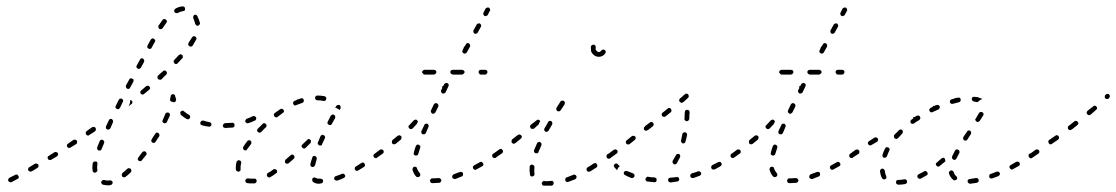

<svg xmlns="http://www.w3.org/2000/svg" viewBox="-20 -567 3517 605"><path d="M328 16Q330 16 331 15Q332 14 333 13Q334 12 335 10Q335 9 335 7Q334 4 332 3Q329 1 326 1Q324 2 322 2Q314 2 308 0Q305 0 303 1Q300 3 299 6Q299 7 299 9Q299 10 300 11Q301 13 302 14Q303 14 305 15Q313 17 322 17Q325 17 328 16ZM39 -7Q40 -10 38 -13Q37 -14 36 -15Q35 -16 34 -17Q32 -17 31 -17Q29 -17 28 -16L10 -7Q7 -5 6 -2Q5 1 6 3Q8 6 11 7Q14 8 16 7L35 -3Q38 -4 39 -7ZM394 -29Q394 -33 392 -35Q391 -36 390 -36Q388 -37 387 -37Q385 -37 384 -37Q382 -36 381 -35Q374 -28 366 -22Q365 -21 364 -19Q364 -18 364 -17Q363 -15 364 -14Q364 -12 365 -11Q367 -9 370 -8Q373 -8 376 -10Q384 -16 392 -24Q394 -26 394 -29ZM272 -30Q272 -28 272 -27Q273 -26 274 -25Q275 -24 277 -23Q278 -23 280 -23Q283 -23 285 -26Q287 -28 287 -31Q286 -35 286 -40Q286 -44 287 -50Q287 -51 287 -53Q287 -54 286 -56Q285 -57 284 -58Q282 -58 281 -58Q278 -59 275 -57Q273 -55 272 -52Q271 -45 271 -40Q271 -34 272 -30ZM101 -42Q102 -45 101 -48Q100 -49 99 -50Q97 -51 96 -51Q95 -52 93 -52Q92 -51 90 -51L72 -40Q70 -39 69 -36Q68 -33 69 -30Q70 -29 71 -28Q73 -27 74 -27Q75 -26 77 -26Q78 -27 80 -27L98 -38Q100 -39 101 -42ZM442 -81Q442 -82 442 -84Q442 -85 441 -86Q440 -88 439 -89Q437 -91 433 -90Q430 -90 428 -87Q422 -79 416 -71Q414 -69 414 -66Q414 -63 416 -61Q418 -60 419 -60Q420 -59 422 -59Q423 -59 425 -60Q426 -61 427 -62Q434 -70 440 -78Q441 -79 442 -81ZM161 -76Q162 -78 163 -79Q163 -81 163 -82Q162 -84 162 -85Q160 -87 157 -88Q154 -89 151 -87L134 -76Q131 -75 130 -72Q130 -69 131 -66Q133 -63 136 -63Q139 -62 142 -64L159 -74Q161 -75 161 -76ZM286 -100Q286 -98 287 -97Q287 -95 288 -94Q289 -93 291 -93Q294 -92 297 -93Q299 -94 300 -97Q304 -106 308 -116Q309 -119 308 -122Q306 -125 304 -126Q302 -127 301 -127Q299 -127 298 -126Q296 -126 295 -124Q294 -123 294 -122Q290 -112 286 -102Q286 -101 286 -100ZM222 -115Q223 -116 223 -118Q223 -119 223 -121Q223 -122 222 -124Q220 -126 217 -127Q214 -127 211 -126L194 -114Q193 -114 192 -112Q191 -111 191 -110Q191 -108 191 -107Q191 -105 192 -104Q194 -101 197 -101Q200 -100 202 -102L220 -113Q221 -114 222 -115ZM482 -143Q482 -146 479 -148Q478 -149 476 -149Q475 -149 473 -149Q472 -148 471 -148Q470 -147 469 -145Q463 -137 458 -128Q456 -125 457 -122Q457 -119 460 -118Q462 -116 466 -117Q469 -117 470 -120Q476 -129 482 -138Q483 -140 482 -143ZM282 -158Q283 -161 281 -164Q280 -165 279 -166Q278 -167 276 -167Q275 -167 273 -167Q272 -167 270 -166L253 -154Q251 -152 250 -149Q250 -146 251 -144Q252 -142 254 -141Q255 -141 256 -140Q258 -140 259 -140Q261 -141 262 -142L279 -153Q282 -155 282 -158ZM314 -163Q315 -160 318 -159Q320 -158 323 -159Q326 -160 328 -163L336 -182Q337 -184 336 -187Q335 -190 332 -192Q330 -193 327 -192Q324 -191 323 -188L314 -169Q313 -166 314 -163ZM694 -164Q695 -165 696 -166Q697 -167 698 -168Q698 -169 698 -171Q699 -174 696 -176Q694 -178 691 -178L690 -179Q688 -179 687 -178Q685 -177 684 -176Q683 -175 683 -174Q682 -173 682 -171Q682 -168 684 -166Q686 -164 690 -164L691 -163Q692 -163 694 -164ZM641 -168Q642 -168 643 -169Q645 -170 645 -171Q646 -172 646 -174Q647 -177 645 -179Q643 -182 640 -182Q630 -184 621 -187Q619 -187 618 -187Q616 -187 615 -186Q614 -185 613 -184Q612 -183 611 -181Q611 -178 612 -175Q614 -173 617 -172Q627 -169 638 -168Q639 -167 641 -168ZM515 -208Q514 -211 511 -212Q508 -213 505 -212Q502 -211 501 -208Q497 -199 493 -189Q491 -186 492 -183Q493 -181 496 -179Q499 -178 502 -179Q505 -180 506 -183Q511 -193 515 -202Q516 -205 515 -208ZM574 -191Q577 -192 578 -195Q579 -196 579 -197Q580 -199 579 -200Q579 -202 578 -203Q577 -204 576 -205Q567 -210 560 -216Q558 -219 555 -218Q552 -218 550 -216Q549 -215 548 -213Q548 -212 548 -210Q548 -209 549 -208Q549 -206 550 -205Q558 -198 568 -192Q571 -191 574 -191ZM344 -228Q345 -225 348 -224Q349 -223 351 -223Q352 -223 354 -223Q355 -224 356 -225Q357 -226 358 -227L367 -246Q369 -249 368 -251Q367 -254 364 -256Q361 -257 358 -256Q355 -255 354 -252L345 -234Q343 -231 344 -228ZM397 -244Q397 -240 394 -239L385 -232L387 -236Q390 -241 390 -247Q391 -249 390 -252Q392 -252 393 -251Q395 -250 396 -249Q398 -247 397 -244ZM523 -246Q522 -246 522 -246Q519 -247 517 -249Q515 -252 516 -255Q517 -260 518 -264Q518 -266 519 -267Q519 -268 521 -269Q522 -270 523 -270Q525 -271 526 -270Q529 -270 530 -268Q532 -267 532 -264Q533 -259 535 -255Q535 -252 534 -249Q533 -246 530 -245Q528 -245 527 -245Q525 -245 524 -246Q523 -246 523 -246ZM453 -289Q453 -292 451 -294Q449 -297 446 -297Q443 -297 440 -295L425 -282Q422 -280 422 -277Q422 -274 424 -271Q426 -269 429 -269Q432 -269 434 -271L450 -284Q452 -286 453 -289ZM377 -292Q378 -289 380 -288Q383 -286 386 -287Q389 -288 390 -291L400 -309Q401 -312 401 -315Q400 -318 397 -319Q394 -321 391 -320Q388 -319 387 -316L377 -298Q376 -295 377 -292ZM506 -337Q506 -340 504 -342Q502 -345 499 -345Q496 -345 494 -343Q486 -336 478 -329Q476 -326 476 -323Q476 -320 478 -318Q480 -316 483 -316Q486 -315 489 -317Q496 -325 504 -332Q506 -334 506 -337ZM410 -355Q411 -352 414 -351Q416 -349 419 -350Q422 -351 424 -354L434 -372Q435 -375 434 -378Q433 -381 431 -382Q428 -384 425 -383Q422 -382 421 -379L411 -361Q409 -358 410 -355ZM556 -388Q556 -392 554 -394Q553 -395 551 -395Q550 -396 548 -396Q547 -395 546 -395Q544 -394 543 -393Q537 -386 529 -378Q527 -376 527 -373Q527 -370 530 -367Q532 -365 535 -365Q538 -365 540 -368Q548 -376 554 -383Q557 -385 556 -388ZM444 -418Q445 -415 448 -414Q451 -412 454 -413Q457 -414 458 -417L468 -435Q470 -437 469 -440Q468 -443 465 -445Q463 -446 460 -446Q457 -445 455 -442L445 -424Q444 -421 444 -418ZM599 -447Q598 -450 595 -452Q594 -453 592 -453Q591 -453 589 -453Q588 -452 587 -451Q586 -450 585 -449Q580 -441 574 -432Q573 -429 573 -426Q574 -423 576 -422Q579 -420 582 -420Q585 -421 587 -423Q593 -433 598 -442Q600 -444 599 -447ZM479 -481Q480 -478 482 -476Q485 -475 488 -475Q491 -476 493 -479Q498 -487 504 -495Q506 -497 506 -500Q505 -504 503 -505Q501 -507 497 -507Q494 -507 492 -504Q486 -496 480 -487Q478 -484 479 -481ZM598 -520Q595 -521 592 -520Q590 -518 589 -515Q588 -512 589 -510Q593 -501 595 -492Q596 -490 597 -489Q597 -488 599 -487Q600 -486 601 -486Q603 -486 604 -486Q607 -487 609 -490Q611 -492 610 -495Q607 -506 602 -516Q601 -519 598 -520ZM529 -535Q528 -532 530 -529Q531 -527 534 -526Q537 -525 540 -526Q549 -531 557 -532Q560 -532 562 -534Q564 -537 563 -540Q563 -543 561 -545Q558 -547 555 -547Q544 -546 533 -540Q530 -538 529 -535Z M991 11Q994 11 996 9Q998 7 998 4Q998 2 998 1Q997 -1 996 -2Q995 -3 993 -3Q992 -4 991 -4Q988 -4 985 -4Q979 -4 976 -6Q974 -7 973 -7Q971 -8 970 -8Q968 -7 967 -7Q966 -6 965 -5Q963 -2 964 1Q964 4 966 6Q974 12 985 12Q988 12 991 11ZM782 11Q786 10 787 8Q789 5 789 2Q789 1 788 0Q787 -2 786 -3Q785 -4 783 -4Q782 -4 780 -4Q776 -4 772 -4Q767 -4 762 -5Q759 -5 757 -4Q754 -2 753 1Q753 4 754 7Q756 9 759 10Q765 11 772 11Q777 11 782 11ZM1065 -7Q1066 -8 1067 -10Q1068 -11 1068 -13Q1068 -14 1067 -15Q1066 -18 1063 -19Q1060 -21 1057 -19Q1048 -15 1038 -12Q1035 -11 1034 -9Q1033 -6 1033 -3Q1034 -2 1035 0Q1036 1 1037 1Q1039 2 1040 2Q1041 2 1043 2Q1053 -1 1063 -6Q1064 -6 1065 -7ZM853 -25Q854 -29 852 -31Q851 -32 850 -33Q848 -34 847 -34Q845 -34 844 -34Q842 -34 841 -33Q833 -26 824 -22Q823 -21 822 -20Q821 -18 821 -17Q821 -15 821 -14Q821 -13 822 -11Q824 -9 827 -8Q830 -7 832 -9Q841 -14 850 -21Q853 -22 853 -25ZM723 -33Q724 -32 724 -30Q725 -29 726 -28Q727 -27 729 -27Q730 -26 732 -26Q735 -27 737 -29Q739 -32 738 -35Q738 -37 738 -39Q738 -45 740 -53Q741 -56 739 -59Q737 -61 734 -62Q731 -63 729 -61Q726 -59 725 -56Q723 -47 723 -39Q723 -36 723 -33ZM1129 -43Q1130 -44 1130 -46Q1130 -47 1130 -49Q1130 -50 1129 -51Q1127 -54 1124 -55Q1121 -55 1118 -53Q1109 -47 1101 -42Q1098 -41 1098 -38Q1097 -35 1099 -32Q1099 -31 1101 -30Q1102 -29 1103 -29Q1105 -28 1106 -29Q1108 -29 1109 -30Q1117 -35 1127 -41Q1128 -42 1129 -43ZM958 -47Q958 -45 959 -44Q960 -43 961 -42Q962 -41 964 -41Q967 -40 969 -42Q972 -44 973 -47Q975 -55 978 -66Q979 -69 977 -72Q976 -74 973 -75Q971 -76 970 -76Q969 -76 967 -75Q966 -74 965 -73Q964 -72 964 -70Q960 -59 958 -50Q958 -48 958 -47ZM908 -72Q908 -75 906 -77Q904 -80 901 -80Q898 -80 896 -78Q888 -71 880 -64Q878 -62 878 -59Q877 -56 879 -54Q881 -51 884 -51Q888 -51 890 -53Q898 -60 906 -67Q908 -69 908 -72ZM1171 -73Q1172 -74 1172 -76Q1173 -77 1172 -79Q1172 -80 1171 -81Q1169 -84 1166 -84Q1163 -85 1161 -83L1160 -82Q1159 -82 1158 -80Q1157 -79 1157 -78Q1156 -76 1157 -75Q1157 -73 1158 -72Q1160 -69 1163 -69Q1166 -68 1168 -70L1169 -71Q1171 -72 1171 -73ZM746 -99Q747 -96 749 -94Q752 -93 755 -93Q758 -94 759 -97Q765 -105 771 -113Q773 -116 772 -119Q772 -122 769 -124Q767 -126 764 -125Q761 -125 759 -122Q752 -113 747 -105Q745 -102 746 -99ZM943 -101Q941 -99 938 -99Q935 -99 933 -101Q932 -103 931 -104Q930 -105 930 -107Q931 -108 931 -110Q932 -111 933 -112Q940 -119 948 -126Q949 -128 950 -128Q951 -129 953 -129Q954 -129 956 -128Q957 -127 958 -126Q959 -126 959 -125Q960 -125 960 -124Q959 -120 959 -117Q959 -116 959 -116Q958 -116 958 -116Q958 -116 958 -116Q951 -109 943 -101ZM982 -113Q983 -110 986 -109Q987 -108 988 -108Q990 -108 991 -109Q993 -109 994 -110Q995 -111 995 -113Q999 -122 1004 -132Q1005 -134 1004 -137Q1003 -140 1000 -141Q997 -143 994 -142Q992 -141 990 -138Q986 -128 982 -119Q980 -116 982 -113ZM791 -159Q790 -158 790 -156Q790 -155 791 -153Q792 -152 793 -151Q795 -149 798 -149Q801 -149 803 -151Q810 -159 818 -166Q820 -168 820 -171Q820 -174 818 -176Q816 -179 812 -179Q809 -179 807 -176Q800 -169 792 -161Q791 -160 791 -159ZM716 -166Q717 -167 718 -168Q719 -169 719 -171Q719 -172 719 -174Q719 -177 716 -179Q714 -181 711 -180Q700 -179 691 -179Q688 -179 686 -176Q684 -174 684 -171Q684 -168 686 -166Q688 -164 691 -164Q701 -164 713 -165Q714 -165 716 -166ZM1012 -178Q1013 -175 1016 -174Q1017 -173 1019 -173Q1020 -173 1022 -173Q1023 -174 1024 -174Q1025 -175 1026 -177L1036 -195Q1037 -198 1036 -201Q1035 -204 1033 -205Q1031 -206 1030 -206Q1028 -206 1027 -206Q1025 -205 1024 -204Q1023 -203 1022 -202L1013 -184Q1011 -181 1012 -178ZM787 -191Q788 -194 787 -197Q786 -198 785 -199Q784 -200 783 -201Q781 -201 780 -201Q778 -201 777 -201Q767 -196 758 -193Q755 -192 754 -189Q752 -186 753 -183Q755 -181 757 -179Q760 -178 763 -179Q772 -182 783 -187Q786 -188 787 -191ZM843 -206Q843 -202 845 -200Q846 -198 850 -197Q853 -197 855 -199Q863 -205 871 -211Q874 -213 875 -216Q875 -219 873 -221Q872 -224 868 -224Q865 -225 863 -223Q854 -217 846 -211Q843 -209 843 -206ZM1044 -236Q1047 -237 1050 -236Q1053 -234 1053 -231Q1054 -228 1053 -225Q1051 -223 1050 -220Q1047 -223 1043 -225Q1040 -227 1036 -228Q1038 -230 1040 -233Q1041 -236 1044 -236ZM917 -254Q916 -254 916 -254Q916 -253 915 -252Q912 -251 908 -249Q905 -248 904 -245Q903 -242 904 -239Q906 -236 908 -235Q911 -234 914 -236Q924 -240 933 -243Q936 -244 937 -247Q938 -250 937 -253Q936 -255 934 -257Q931 -258 928 -257Q923 -255 917 -253Q917 -254 917 -254ZM975 -264Q973 -262 973 -259Q973 -257 973 -256Q974 -254 975 -253Q976 -252 977 -252Q978 -251 980 -251Q990 -251 999 -249Q1001 -249 1002 -249Q1004 -249 1005 -250Q1006 -251 1007 -252Q1008 -254 1008 -255Q1009 -258 1007 -261Q1005 -263 1002 -264Q991 -266 980 -266Q977 -266 975 -264Z M1364 9Q1366 9 1367 8Q1368 7 1369 6Q1370 5 1370 4Q1371 2 1371 1Q1370 -2 1368 -4Q1365 -6 1362 -6Q1354 -5 1347 -5Q1345 -5 1343 -5Q1341 -5 1340 -5Q1339 -4 1338 -3Q1336 -2 1336 -1Q1335 1 1335 2Q1335 5 1337 8Q1339 10 1342 10Q1345 10 1347 10Q1355 10 1364 9ZM1437 -12Q1438 -14 1439 -15Q1439 -16 1439 -18Q1439 -19 1439 -21Q1438 -24 1435 -25Q1432 -26 1429 -25Q1419 -21 1410 -18Q1409 -17 1407 -16Q1406 -15 1406 -14Q1405 -13 1405 -11Q1405 -10 1405 -8Q1406 -5 1409 -4Q1412 -2 1415 -3Q1424 -7 1435 -11Q1436 -11 1437 -12ZM1294 -9Q1295 -9 1297 -9Q1298 -9 1299 -9Q1301 -10 1302 -11Q1303 -12 1304 -13Q1304 -14 1304 -16Q1305 -17 1304 -19Q1304 -20 1303 -21Q1297 -28 1294 -36Q1294 -38 1293 -39Q1292 -40 1291 -41Q1289 -41 1288 -42Q1286 -42 1285 -41Q1284 -41 1282 -40Q1281 -39 1281 -38Q1280 -36 1280 -35Q1279 -34 1280 -32Q1283 -20 1291 -11Q1292 -10 1294 -9ZM1503 -47Q1504 -50 1502 -53Q1501 -54 1500 -55Q1499 -56 1498 -57Q1496 -57 1495 -57Q1493 -57 1492 -56Q1483 -51 1474 -46Q1471 -44 1470 -42Q1470 -39 1471 -36Q1472 -34 1473 -34Q1474 -33 1475 -32Q1477 -32 1478 -32Q1480 -32 1481 -33Q1490 -38 1499 -43Q1502 -44 1503 -47ZM1545 -73Q1546 -74 1546 -76Q1547 -77 1546 -79Q1546 -80 1545 -81Q1543 -84 1540 -84Q1537 -85 1535 -83H1534Q1533 -82 1532 -81Q1531 -79 1531 -78Q1531 -76 1531 -75Q1531 -73 1532 -72Q1534 -70 1537 -69Q1540 -69 1543 -70V-71Q1545 -72 1545 -73ZM1188 -85Q1189 -86 1189 -88Q1189 -89 1189 -91Q1189 -92 1188 -93Q1186 -96 1183 -96Q1180 -97 1177 -95Q1169 -89 1161 -83Q1158 -81 1158 -78Q1157 -75 1159 -73Q1160 -71 1161 -71Q1162 -70 1164 -70Q1165 -69 1167 -70Q1168 -70 1169 -71Q1178 -77 1186 -83Q1187 -84 1188 -85ZM1284 -80Q1286 -78 1289 -77Q1290 -76 1292 -77Q1293 -77 1295 -78Q1296 -78 1297 -80Q1298 -81 1298 -82Q1301 -91 1304 -101Q1305 -104 1304 -107Q1302 -110 1299 -111Q1296 -112 1294 -111Q1291 -109 1290 -106Q1286 -95 1284 -86Q1283 -83 1284 -80ZM1245 -133Q1246 -136 1244 -138Q1243 -139 1241 -140Q1240 -140 1238 -141Q1237 -141 1236 -140Q1234 -140 1233 -139Q1225 -132 1217 -126Q1215 -124 1215 -121Q1214 -117 1216 -115Q1217 -114 1218 -113Q1220 -113 1221 -112Q1223 -112 1224 -113Q1226 -113 1227 -114Q1235 -121 1243 -127Q1245 -129 1245 -133ZM1308 -148Q1309 -145 1312 -144Q1314 -144 1315 -144Q1317 -144 1318 -144Q1319 -145 1320 -146Q1322 -147 1322 -148Q1326 -157 1330 -167Q1332 -170 1330 -173Q1329 -176 1327 -177Q1324 -178 1321 -177Q1318 -176 1317 -173Q1312 -163 1308 -154Q1307 -151 1308 -148ZM1297 -184Q1296 -185 1296 -186Q1295 -187 1294 -188Q1293 -189 1292 -190Q1290 -190 1289 -190Q1287 -190 1286 -189Q1285 -189 1284 -188Q1277 -180 1270 -173Q1267 -171 1267 -168Q1267 -165 1270 -162Q1271 -161 1272 -161Q1273 -160 1275 -160Q1276 -160 1278 -161Q1279 -161 1280 -162Q1287 -169 1293 -176Q1295 -179 1296 -182Q1296 -183 1297 -184ZM1338 -214Q1339 -211 1342 -209Q1344 -208 1347 -209Q1350 -210 1352 -213L1361 -231Q1362 -234 1361 -237Q1360 -240 1357 -241Q1354 -243 1352 -242Q1349 -241 1347 -238L1338 -219Q1337 -216 1338 -214ZM1372 -294Q1372 -294 1372 -294Q1372 -294 1372 -294Q1373 -292 1374 -290L1370 -283Q1369 -280 1370 -278Q1371 -275 1373 -273Q1375 -272 1376 -272Q1378 -272 1379 -273Q1381 -273 1382 -274Q1383 -275 1384 -276L1393 -295Q1394 -297 1394 -300Q1393 -303 1390 -305Q1389 -305 1387 -306Q1386 -306 1384 -305Q1383 -305 1382 -304Q1380 -303 1380 -302L1376 -295Q1374 -295 1372 -294ZM1353 -335Q1355 -337 1355 -340Q1355 -343 1353 -345Q1350 -347 1347 -347H1318Q1315 -347 1313 -345Q1310 -343 1310 -340Q1310 -337 1313 -335Q1315 -332 1318 -332H1347Q1350 -332 1353 -335ZM1441 -335Q1444 -337 1444 -340Q1444 -343 1441 -345Q1439 -347 1436 -347H1407Q1404 -347 1401 -345Q1399 -343 1399 -340Q1399 -337 1401 -335Q1404 -332 1407 -332H1436Q1439 -332 1441 -335ZM1514 -335Q1516 -337 1516 -340Q1516 -343 1514 -345Q1512 -347 1509 -347H1495Q1492 -347 1490 -345Q1488 -343 1488 -340Q1488 -337 1490 -335Q1492 -332 1495 -332H1509Q1512 -332 1514 -335ZM1443 -420 1441 -417Q1441 -417 1441 -416L1438 -409Q1436 -406 1437 -403Q1438 -401 1441 -399Q1443 -398 1446 -398Q1449 -399 1451 -402L1461 -420Q1462 -423 1461 -426Q1460 -429 1458 -430Q1455 -432 1452 -431Q1449 -430 1448 -427L1444 -421Q1443 -421 1443 -420ZM1478 -483 1476 -479Q1476 -478 1476 -478L1472 -472Q1471 -469 1472 -466Q1472 -463 1475 -461Q1478 -460 1481 -461Q1484 -462 1485 -464L1495 -482Q1497 -485 1496 -488Q1495 -491 1492 -493Q1490 -494 1487 -493Q1484 -492 1482 -490L1479 -483Q1478 -483 1478 -483ZM1520 -526Q1520 -526 1520 -526L1523 -532H1524Q1525 -535 1524 -538Q1523 -541 1521 -543Q1519 -543 1518 -543Q1516 -544 1515 -543Q1514 -543 1512 -542Q1511 -541 1510 -540L1504 -528Q1502 -525 1503 -522Q1504 -519 1506 -517Q1508 -517 1509 -516Q1511 -516 1512 -517Q1514 -517 1515 -518Q1516 -519 1517 -520L1520 -526Q1520 -526 1520 -526Z M1718 18Q1719 18 1721 17Q1722 16 1723 15Q1724 14 1724 12Q1725 11 1725 9Q1724 6 1722 4Q1720 2 1717 3Q1707 4 1698 4Q1697 4 1695 3Q1692 3 1690 5Q1687 8 1687 11Q1687 12 1688 14Q1688 15 1689 16Q1690 17 1692 18Q1693 18 1694 18Q1696 18 1698 18Q1708 18 1718 18ZM1795 -4Q1796 -5 1796 -7Q1797 -8 1797 -9Q1797 -11 1796 -12Q1796 -14 1794 -15Q1793 -16 1792 -16Q1791 -17 1789 -17Q1788 -17 1786 -16Q1776 -12 1766 -8Q1764 -8 1763 -7Q1762 -6 1762 -4Q1761 -3 1761 -1Q1761 0 1761 1Q1762 4 1765 6Q1768 7 1771 6Q1781 2 1792 -2Q1794 -3 1795 -4ZM1651 -14Q1651 -13 1653 -12Q1654 -11 1655 -11Q1657 -11 1658 -11Q1661 -12 1663 -14Q1665 -17 1664 -20Q1663 -28 1664 -40Q1664 -41 1664 -43Q1663 -44 1662 -45Q1662 -47 1660 -47Q1659 -48 1657 -48Q1654 -49 1652 -47Q1649 -45 1649 -42Q1648 -28 1650 -17Q1650 -16 1651 -14ZM1861 -41Q1862 -42 1862 -44Q1863 -45 1862 -47Q1862 -48 1861 -49Q1860 -52 1857 -53Q1853 -53 1851 -52Q1841 -45 1832 -40Q1829 -38 1828 -35Q1828 -32 1829 -30Q1830 -28 1831 -27Q1832 -27 1834 -26Q1835 -26 1837 -26Q1838 -26 1840 -27Q1849 -33 1859 -39Q1860 -40 1861 -41ZM1909 -76Q1910 -79 1908 -81Q1907 -83 1906 -83Q1905 -84 1903 -84Q1902 -85 1900 -84Q1899 -84 1898 -83L1894 -81Q1892 -79 1891 -76Q1891 -73 1892 -70Q1893 -69 1894 -68Q1896 -67 1897 -67Q1899 -67 1900 -67Q1902 -68 1903 -68L1906 -71Q1909 -73 1909 -76ZM1564 -86Q1564 -88 1565 -89Q1565 -90 1565 -92Q1564 -93 1563 -95Q1562 -96 1561 -97Q1560 -97 1558 -98Q1557 -98 1555 -97Q1554 -97 1553 -96Q1542 -88 1535 -83Q1532 -81 1532 -78Q1531 -75 1533 -73Q1535 -70 1538 -70Q1541 -69 1543 -71Q1550 -76 1562 -84Q1563 -85 1564 -86ZM1663 -88Q1665 -85 1668 -84Q1669 -84 1670 -84Q1672 -84 1673 -84Q1675 -85 1676 -86Q1677 -87 1677 -89Q1681 -98 1686 -109Q1687 -112 1686 -115Q1685 -118 1682 -119Q1681 -120 1679 -120Q1678 -120 1676 -119Q1675 -119 1674 -118Q1673 -116 1672 -115Q1667 -104 1663 -94Q1662 -91 1663 -88ZM1624 -135Q1625 -138 1623 -140Q1622 -141 1620 -142Q1619 -143 1618 -143Q1616 -143 1615 -143Q1613 -142 1612 -142L1594 -128Q1592 -126 1592 -123Q1591 -120 1593 -117Q1595 -115 1598 -114Q1601 -114 1604 -116L1621 -130Q1624 -132 1624 -135ZM1695 -157Q1696 -154 1699 -152Q1701 -151 1704 -152Q1707 -153 1709 -156Q1714 -165 1720 -175Q1721 -178 1720 -181Q1720 -184 1717 -185Q1714 -187 1711 -186Q1708 -185 1707 -182Q1701 -172 1696 -163Q1694 -160 1695 -157ZM1657 -161Q1654 -161 1652 -163Q1651 -165 1651 -166Q1650 -168 1650 -169Q1651 -170 1651 -172Q1652 -173 1653 -174L1671 -188Q1673 -190 1676 -190Q1679 -189 1681 -187Q1682 -187 1682 -186Q1682 -186 1682 -185Q1679 -179 1676 -173Q1676 -173 1675 -173L1663 -162Q1660 -160 1657 -161ZM1733 -222Q1734 -219 1736 -217Q1739 -216 1742 -216Q1745 -217 1747 -220Q1753 -229 1759 -238Q1760 -241 1760 -244Q1759 -247 1757 -249Q1754 -250 1751 -250Q1748 -249 1746 -247Q1740 -237 1734 -228Q1732 -225 1733 -222ZM1867 -403Q1865 -403 1863 -404Q1861 -405 1860 -407Q1858 -408 1857 -410Q1857 -412 1857 -414Q1857 -415 1857 -417Q1858 -420 1856 -423Q1855 -425 1852 -426Q1849 -427 1846 -425Q1843 -424 1842 -421Q1842 -418 1842 -414Q1842 -409 1843 -404Q1845 -399 1849 -396Q1852 -392 1857 -390Q1862 -388 1867 -388Q1873 -388 1879 -391Q1884 -394 1887 -399Q1889 -401 1889 -404Q1888 -407 1886 -409Q1883 -411 1880 -411Q1877 -410 1875 -408Q1874 -406 1872 -405Q1870 -403 1867 -403Z M2119 2Q2121 0 2120 -3Q2120 -5 2119 -6Q2119 -7 2117 -8Q2116 -9 2115 -9Q2113 -10 2112 -9Q2102 -8 2092 -7Q2089 -7 2087 -5Q2085 -2 2085 1Q2085 4 2088 6Q2090 8 2093 8Q2103 7 2114 5Q2117 5 2119 2ZM2047 6Q2049 4 2049 0Q2049 -1 2049 -2Q2049 -4 2048 -5Q2047 -6 2045 -7Q2044 -8 2042 -8Q2032 -8 2022 -10Q2021 -10 2019 -10Q2018 -9 2017 -8Q2016 -7 2015 -6Q2014 -5 2014 -3Q2014 0 2015 2Q2017 5 2020 5Q2031 6 2041 7Q2044 8 2047 6ZM2189 -17Q2190 -20 2189 -23Q2188 -24 2187 -25Q2186 -26 2185 -27Q2184 -27 2182 -27Q2181 -28 2179 -27Q2170 -23 2160 -21Q2159 -20 2158 -19Q2156 -18 2156 -17Q2155 -16 2155 -14Q2155 -13 2155 -11Q2156 -10 2157 -9Q2157 -7 2159 -7Q2160 -6 2162 -6Q2163 -6 2165 -6Q2174 -9 2184 -13Q2187 -14 2189 -17ZM1973 -6Q1974 -6 1975 -7Q1977 -8 1978 -9Q1979 -10 1979 -11Q1980 -14 1979 -17Q1977 -20 1974 -21Q1965 -24 1956 -28Q1953 -29 1950 -28Q1948 -27 1946 -25Q1945 -22 1946 -19Q1947 -16 1950 -15Q1959 -10 1970 -6Q1971 -6 1973 -6ZM1914 -45Q1914 -48 1917 -50Q1919 -52 1922 -52Q1925 -52 1927 -49Q1930 -46 1933 -43Q1928 -40 1926 -34Q1925 -33 1924 -31Q1920 -35 1916 -40Q1914 -42 1914 -45ZM2254 -48Q2255 -51 2253 -53Q2252 -55 2251 -56Q2250 -57 2249 -57Q2247 -57 2246 -57Q2244 -57 2243 -56Q2234 -51 2225 -47Q2222 -45 2221 -42Q2220 -40 2222 -37Q2222 -35 2223 -34Q2225 -33 2226 -33Q2227 -33 2229 -33Q2230 -33 2232 -33Q2241 -38 2250 -43Q2253 -45 2254 -48ZM2099 -55Q2100 -52 2103 -50Q2104 -50 2105 -49Q2107 -49 2108 -49Q2110 -50 2111 -51Q2112 -51 2113 -53Q2118 -62 2123 -72Q2124 -75 2123 -77Q2122 -80 2120 -82Q2118 -82 2117 -82Q2115 -82 2114 -82Q2112 -81 2111 -80Q2110 -79 2110 -78Q2105 -69 2100 -61Q2099 -58 2099 -55ZM2296 -73Q2297 -74 2297 -76Q2298 -77 2297 -79Q2297 -80 2296 -81Q2294 -84 2291 -84Q2288 -85 2286 -83H2285Q2284 -82 2283 -81Q2282 -79 2282 -78Q2282 -76 2282 -75Q2282 -73 2283 -72Q2285 -70 2288 -69Q2291 -69 2294 -71Q2296 -72 2296 -73ZM1926 -88Q1927 -91 1925 -93Q1924 -95 1923 -95Q1921 -96 1920 -96Q1918 -97 1917 -96Q1916 -96 1914 -95Q1904 -88 1898 -83Q1896 -82 1896 -81Q1895 -80 1895 -78Q1894 -77 1895 -75Q1895 -74 1896 -73Q1898 -70 1901 -70Q1904 -69 1906 -71Q1913 -76 1923 -83Q1926 -85 1926 -88ZM1983 -131Q1984 -134 1982 -136Q1981 -137 1980 -138Q1978 -139 1977 -139Q1975 -139 1974 -139Q1973 -139 1971 -138L1955 -125Q1952 -123 1952 -120Q1952 -117 1953 -115Q1955 -112 1958 -112Q1961 -111 1964 -113L1980 -126Q1983 -128 1983 -131ZM2126 -122Q2126 -120 2127 -119Q2127 -118 2129 -117Q2130 -116 2131 -115Q2134 -115 2137 -116Q2139 -118 2140 -121Q2143 -131 2145 -141Q2145 -144 2144 -147Q2142 -150 2139 -150Q2136 -151 2133 -149Q2131 -147 2130 -144Q2128 -134 2126 -124Q2125 -123 2126 -122ZM2023 -158 2037 -169Q2039 -171 2040 -174Q2040 -177 2038 -180Q2036 -182 2033 -183Q2030 -183 2028 -181L2013 -170L2012 -168Q2010 -167 2010 -166Q2009 -165 2009 -163Q2008 -162 2009 -161Q2009 -159 2010 -158Q2012 -155 2015 -155Q2018 -155 2021 -157ZM2138 -188Q2140 -186 2144 -185Q2147 -185 2149 -187Q2151 -189 2152 -192Q2152 -203 2153 -213Q2153 -217 2151 -219Q2148 -221 2145 -221Q2142 -221 2140 -219Q2138 -217 2138 -214Q2137 -204 2137 -194Q2136 -190 2138 -188ZM2096 -218Q2096 -221 2094 -224Q2093 -226 2089 -227Q2086 -227 2084 -225L2068 -212Q2065 -210 2065 -207Q2065 -204 2066 -202Q2068 -199 2071 -199Q2075 -198 2077 -200L2093 -213Q2096 -215 2096 -218ZM2147 -258Q2147 -258 2147 -258Q2148 -258 2148 -259Q2149 -259 2149 -260Q2150 -261 2150 -262Q2151 -264 2150 -265Q2150 -267 2149 -269Q2148 -270 2147 -271Q2144 -272 2141 -272Q2138 -271 2137 -269Q2137 -268 2136 -268Q2135 -267 2133 -266Q2130 -262 2123 -257Q2121 -255 2120 -252Q2120 -248 2122 -246Q2124 -244 2127 -243Q2130 -243 2133 -245Q2140 -251 2143 -254Q2146 -256 2147 -258Z M2489 9Q2491 9 2492 8Q2493 7 2494 6Q2495 5 2495 4Q2496 2 2496 1Q2495 -2 2493 -4Q2490 -6 2487 -6Q2479 -5 2472 -5Q2470 -5 2468 -5Q2466 -5 2465 -5Q2464 -4 2463 -3Q2461 -2 2461 -1Q2460 1 2460 2Q2460 5 2462 8Q2464 10 2467 10Q2470 10 2472 10Q2480 10 2489 9ZM2562 -12Q2563 -14 2564 -15Q2564 -16 2564 -18Q2564 -19 2564 -21Q2563 -24 2560 -25Q2557 -26 2554 -25Q2544 -21 2535 -18Q2534 -17 2532 -16Q2531 -15 2531 -14Q2530 -13 2530 -11Q2530 -10 2530 -8Q2531 -5 2534 -4Q2537 -2 2540 -3Q2549 -7 2560 -11Q2561 -11 2562 -12ZM2419 -9Q2420 -9 2422 -9Q2423 -9 2424 -9Q2426 -10 2427 -11Q2428 -12 2429 -13Q2429 -14 2429 -16Q2430 -17 2429 -19Q2429 -20 2428 -21Q2422 -28 2419 -36Q2419 -38 2418 -39Q2417 -40 2416 -41Q2414 -41 2413 -42Q2411 -42 2410 -41Q2409 -41 2407 -40Q2406 -39 2406 -38Q2405 -36 2405 -35Q2404 -34 2405 -32Q2408 -20 2416 -11Q2417 -10 2419 -9ZM2628 -47Q2629 -50 2627 -53Q2626 -54 2625 -55Q2624 -56 2623 -57Q2621 -57 2620 -57Q2618 -57 2617 -56Q2608 -51 2599 -46Q2596 -44 2595 -42Q2595 -39 2596 -36Q2597 -34 2598 -34Q2599 -33 2600 -32Q2602 -32 2603 -32Q2605 -32 2606 -33Q2615 -38 2624 -43Q2627 -44 2628 -47ZM2670 -73Q2671 -74 2671 -76Q2672 -77 2671 -79Q2671 -80 2670 -81Q2668 -84 2665 -84Q2662 -85 2660 -83H2659Q2658 -82 2657 -81Q2656 -79 2656 -78Q2656 -76 2656 -75Q2656 -73 2657 -72Q2659 -70 2662 -69Q2665 -69 2668 -70V-71Q2670 -72 2670 -73ZM2313 -85Q2314 -86 2314 -88Q2314 -89 2314 -91Q2314 -92 2313 -93Q2311 -96 2308 -96Q2305 -97 2302 -95Q2294 -89 2286 -83Q2283 -81 2283 -78Q2282 -75 2284 -73Q2285 -71 2286 -71Q2287 -70 2289 -70Q2290 -69 2292 -70Q2293 -70 2294 -71Q2303 -77 2311 -83Q2312 -84 2313 -85ZM2409 -80Q2411 -78 2414 -77Q2415 -76 2417 -77Q2418 -77 2420 -78Q2421 -78 2422 -80Q2423 -81 2423 -82Q2426 -91 2429 -101Q2430 -104 2429 -107Q2427 -110 2424 -111Q2421 -112 2419 -111Q2416 -109 2415 -106Q2411 -95 2409 -86Q2408 -83 2409 -80ZM2370 -133Q2371 -136 2369 -138Q2368 -139 2366 -140Q2365 -140 2363 -141Q2362 -141 2361 -140Q2359 -140 2358 -139Q2350 -132 2342 -126Q2340 -124 2340 -121Q2339 -117 2341 -115Q2342 -114 2343 -113Q2345 -113 2346 -112Q2348 -112 2349 -113Q2351 -113 2352 -114Q2360 -121 2368 -127Q2370 -129 2370 -133ZM2433 -148Q2434 -145 2437 -144Q2439 -144 2440 -144Q2442 -144 2443 -144Q2444 -145 2445 -146Q2447 -147 2447 -148Q2451 -157 2455 -167Q2457 -170 2455 -173Q2454 -176 2452 -177Q2449 -178 2446 -177Q2443 -176 2442 -173Q2437 -163 2433 -154Q2432 -151 2433 -148ZM2422 -184Q2421 -185 2421 -186Q2420 -187 2419 -188Q2418 -189 2417 -190Q2415 -190 2414 -190Q2412 -190 2411 -189Q2410 -189 2409 -188Q2402 -180 2395 -173Q2392 -171 2392 -168Q2392 -165 2395 -162Q2396 -161 2397 -161Q2398 -160 2400 -160Q2401 -160 2403 -161Q2404 -161 2405 -162Q2412 -169 2418 -176Q2420 -179 2421 -182Q2421 -183 2422 -184ZM2463 -214Q2464 -211 2467 -209Q2469 -208 2472 -209Q2475 -210 2477 -213L2486 -231Q2487 -234 2486 -237Q2485 -240 2482 -241Q2479 -243 2477 -242Q2474 -241 2472 -238L2463 -219Q2462 -216 2463 -214ZM2497 -294Q2497 -294 2497 -294Q2497 -294 2497 -294Q2498 -292 2499 -290L2495 -283Q2494 -280 2495 -278Q2496 -275 2498 -273Q2500 -272 2501 -272Q2503 -272 2504 -273Q2506 -273 2507 -274Q2508 -275 2509 -276L2518 -295Q2519 -297 2519 -300Q2518 -303 2515 -305Q2514 -305 2512 -306Q2511 -306 2509 -305Q2508 -305 2507 -304Q2505 -303 2505 -302L2501 -295Q2499 -295 2497 -294ZM2478 -335Q2480 -337 2480 -340Q2480 -343 2478 -345Q2475 -347 2472 -347H2443Q2440 -347 2438 -345Q2435 -343 2435 -340Q2435 -337 2438 -335Q2440 -332 2443 -332H2472Q2475 -332 2478 -335ZM2566 -335Q2569 -337 2569 -340Q2569 -343 2566 -345Q2564 -347 2561 -347H2532Q2529 -347 2526 -345Q2524 -343 2524 -340Q2524 -337 2526 -335Q2529 -332 2532 -332H2561Q2564 -332 2566 -335ZM2639 -335Q2641 -337 2641 -340Q2641 -343 2639 -345Q2637 -347 2634 -347H2620Q2617 -347 2615 -345Q2613 -343 2613 -340Q2613 -337 2615 -335Q2617 -332 2620 -332H2634Q2637 -332 2639 -335ZM2568 -420 2566 -417Q2566 -417 2566 -416L2563 -409Q2561 -406 2562 -403Q2563 -401 2566 -399Q2568 -398 2571 -398Q2574 -399 2576 -402L2586 -420Q2587 -423 2586 -426Q2585 -429 2583 -430Q2580 -432 2577 -431Q2574 -430 2573 -427L2569 -421Q2568 -421 2568 -420ZM2603 -483 2601 -479Q2601 -478 2601 -478L2597 -472Q2596 -469 2597 -466Q2597 -463 2600 -461Q2603 -460 2606 -461Q2609 -462 2610 -464L2620 -482Q2622 -485 2621 -488Q2620 -491 2617 -493Q2615 -494 2612 -493Q2609 -492 2607 -490L2604 -483Q2603 -483 2603 -483ZM2645 -526Q2645 -526 2645 -526L2648 -532H2649Q2650 -535 2649 -538Q2648 -541 2646 -543Q2644 -543 2643 -543Q2641 -544 2640 -543Q2639 -543 2637 -542Q2636 -541 2635 -540L2629 -528Q2627 -525 2628 -522Q2629 -519 2631 -517Q2633 -517 2634 -516Q2636 -516 2637 -517Q2639 -517 2640 -518Q2641 -519 2642 -520L2645 -526Q2645 -526 2645 -526Z M2837 10Q2839 7 2838 4Q2838 2 2837 1Q2836 0 2835 -1Q2834 -2 2832 -2Q2831 -2 2829 -2Q2820 0 2811 0Q2809 0 2808 0Q2806 1 2805 2Q2804 3 2804 5Q2803 6 2803 7Q2803 11 2806 13Q2808 15 2811 15Q2821 15 2832 13Q2835 12 2837 10ZM3060 8Q3062 7 3063 6Q3063 5 3064 3Q3064 2 3064 0Q3063 -3 3061 -5Q3058 -6 3055 -6Q3045 -4 3036 -3Q3034 -3 3033 -2Q3032 -2 3031 -1Q3030 1 3029 2Q3029 3 3029 5Q3029 8 3032 10Q3034 12 3037 12Q3047 11 3058 9Q3059 9 3060 8ZM2989 1Q2993 1 2995 -2Q2995 -3 2996 -4Q2996 -6 2996 -7Q2996 -9 2995 -10Q2994 -11 2993 -12Q2987 -17 2985 -25Q2984 -28 2981 -29Q2978 -31 2976 -30Q2974 -29 2973 -28Q2972 -28 2971 -26Q2970 -25 2970 -23Q2970 -22 2970 -21Q2974 -8 2984 0Q2986 2 2989 1ZM2762 -3Q2763 -2 2764 -2Q2766 -1 2767 -2Q2769 -2 2770 -3Q2773 -4 2773 -7Q2774 -10 2772 -13Q2769 -19 2768 -29Q2768 -30 2767 -32Q2766 -33 2765 -34Q2764 -35 2763 -35Q2761 -36 2760 -36Q2757 -35 2755 -33Q2753 -31 2753 -28Q2754 -14 2760 -5Q2760 -4 2762 -3ZM2902 -16Q2903 -17 2903 -19Q2903 -20 2903 -22Q2903 -23 2902 -24Q2900 -27 2897 -28Q2894 -29 2892 -27Q2883 -22 2875 -18Q2873 -17 2872 -16Q2871 -15 2871 -13Q2870 -12 2871 -10Q2871 -9 2871 -8Q2873 -5 2876 -4Q2879 -3 2881 -4Q2890 -9 2899 -14Q2901 -15 2902 -16ZM3128 -14Q3130 -15 3130 -16Q3131 -18 3131 -19Q3131 -21 3130 -22Q3129 -25 3126 -26Q3123 -27 3120 -26Q3111 -22 3102 -19Q3100 -19 3099 -18Q3098 -17 3098 -15Q3097 -14 3097 -12Q3097 -11 3097 -9Q3098 -7 3101 -5Q3104 -4 3107 -5Q3116 -8 3126 -12Q3127 -13 3128 -14ZM3193 -48Q3194 -51 3193 -54Q3192 -55 3191 -56Q3190 -57 3188 -57Q3187 -58 3185 -58Q3184 -57 3182 -57Q3174 -52 3165 -47Q3162 -46 3161 -43Q3160 -40 3162 -37Q3163 -36 3164 -35Q3165 -34 3166 -33Q3168 -33 3169 -33Q3171 -33 3172 -34Q3181 -39 3190 -44Q3193 -45 3193 -48ZM2941 -44Q2939 -42 2936 -42Q2933 -42 2931 -45Q2930 -46 2929 -47Q2929 -49 2929 -50Q2929 -52 2930 -53Q2931 -54 2932 -55Q2939 -61 2947 -68Q2948 -69 2949 -69Q2951 -70 2952 -70Q2954 -70 2955 -69Q2956 -69 2957 -68Q2958 -64 2959 -60Q2959 -60 2959 -60Q2959 -59 2958 -58Q2958 -57 2957 -57Q2949 -50 2941 -44ZM2980 -71Q2979 -70 2980 -68Q2981 -67 2982 -66Q2983 -65 2984 -64Q2985 -63 2987 -63Q2988 -63 2990 -64Q2991 -64 2992 -65Q2993 -66 2994 -68Q2998 -76 3003 -85Q3004 -88 3003 -91Q3002 -94 3000 -95Q2998 -96 2997 -96Q2995 -96 2994 -96Q2992 -96 2991 -95Q2990 -94 2989 -92Q2984 -82 2980 -74Q2980 -73 2980 -71ZM3235 -73Q3236 -74 3236 -76Q3237 -77 3236 -79Q3236 -80 3235 -81Q3233 -84 3230 -84Q3227 -85 3225 -83H3224Q3223 -82 3222 -81Q3221 -79 3221 -78Q3221 -77 3221 -75Q3222 -74 3222 -72Q3224 -70 3227 -69Q3230 -69 3233 -71Q3235 -72 3235 -73ZM2674 -75 2685 -82Q2686 -83 2687 -84Q2688 -86 2688 -87Q2688 -88 2688 -90Q2688 -91 2687 -93Q2685 -95 2682 -96Q2679 -96 2676 -95L2665 -87L2660 -83Q2658 -82 2658 -81Q2657 -80 2657 -78Q2656 -77 2657 -75Q2657 -74 2658 -73Q2660 -70 2663 -70Q2666 -69 2668 -71ZM2761 -74Q2762 -71 2765 -70Q2768 -69 2771 -71Q2774 -72 2775 -75Q2778 -84 2782 -92Q2784 -95 2783 -98Q2782 -101 2779 -102Q2776 -104 2773 -103Q2770 -102 2769 -99Q2764 -90 2761 -80Q2760 -77 2761 -74ZM2747 -125Q2747 -128 2746 -131Q2744 -133 2741 -134Q2738 -135 2735 -133L2718 -122Q2716 -121 2715 -118Q2714 -115 2716 -112Q2717 -111 2718 -110Q2719 -109 2721 -109Q2722 -108 2724 -109Q2725 -109 2726 -110L2743 -120Q2746 -122 2747 -125ZM3015 -130Q3015 -127 3018 -125Q3019 -124 3021 -124Q3022 -124 3024 -124Q3025 -125 3026 -125Q3027 -126 3028 -127L3039 -144Q3041 -147 3040 -150Q3040 -153 3037 -155Q3036 -155 3034 -156Q3033 -156 3032 -156Q3030 -155 3029 -155Q3028 -154 3027 -152L3016 -136Q3014 -133 3015 -130ZM2797 -136Q2797 -133 2799 -131Q2800 -130 2802 -130Q2803 -129 2805 -129Q2806 -130 2807 -130Q2809 -131 2810 -132Q2816 -139 2823 -146Q2825 -148 2825 -152Q2825 -155 2823 -157Q2821 -159 2818 -159Q2815 -159 2813 -157Q2805 -149 2798 -142Q2796 -140 2797 -136ZM2858 -199Q2858 -199 2858 -199Q2858 -199 2858 -198Q2857 -196 2858 -194Q2855 -192 2852 -190Q2849 -188 2849 -185Q2848 -182 2850 -179Q2852 -177 2855 -177Q2858 -176 2860 -178Q2868 -184 2877 -189Q2879 -191 2880 -194Q2880 -197 2879 -200Q2877 -202 2874 -203Q2871 -203 2868 -202Q2865 -200 2862 -198Q2860 -198 2858 -199ZM3053 -191Q3053 -190 3053 -189Q3054 -187 3055 -186Q3055 -185 3057 -184Q3059 -182 3062 -183Q3065 -183 3067 -186Q3073 -195 3078 -203Q3080 -206 3079 -209Q3078 -212 3076 -213Q3073 -215 3070 -214Q3067 -214 3065 -211Q3060 -203 3055 -194Q3054 -193 3053 -191ZM2923 -234Q2923 -234 2922 -233Q2922 -233 2922 -233Q2920 -233 2919 -232Q2919 -231 2919 -230Q2916 -229 2912 -227Q2911 -227 2910 -225Q2909 -224 2909 -223Q2908 -221 2908 -220Q2908 -218 2909 -217Q2910 -216 2911 -215Q2912 -214 2913 -213Q2915 -213 2916 -213Q2918 -213 2919 -214Q2928 -218 2937 -222Q2940 -224 2941 -227Q2942 -229 2941 -232Q2939 -235 2937 -236Q2934 -237 2931 -236Q2927 -235 2924 -233Q2924 -233 2923 -234ZM2989 -257Q2989 -257 2989 -257Q2987 -257 2986 -256Q2986 -256 2986 -256Q2982 -255 2978 -254Q2976 -253 2974 -251Q2973 -248 2973 -245Q2974 -243 2975 -242Q2976 -241 2977 -240Q2978 -240 2980 -240Q2981 -239 2983 -240Q2993 -243 3002 -245Q3003 -245 3004 -246Q3006 -247 3006 -248Q3007 -249 3007 -251Q3008 -252 3007 -254Q3007 -257 3004 -259Q3001 -260 2998 -259Q2994 -259 2990 -258Q2990 -258 2989 -257ZM3044 -250Q3042 -253 3042 -256Q3043 -257 3043 -259Q3044 -260 3045 -261Q3047 -262 3048 -262Q3049 -262 3051 -262Q3055 -261 3059 -261Q3059 -261 3059 -261Q3061 -261 3062 -261Q3062 -261 3063 -260Q3063 -260 3064 -260Q3064 -259 3064 -259Q3068 -258 3072 -257Q3073 -257 3073 -256Q3074 -255 3075 -255Q3069 -253 3065 -249Q3062 -247 3060 -245Q3055 -246 3049 -247Q3046 -248 3044 -250Z M3254 -85Q3255 -86 3255 -88Q3255 -89 3255 -91Q3255 -92 3254 -93Q3252 -96 3249 -96Q3246 -97 3243 -95L3225 -82Q3223 -81 3223 -80Q3222 -78 3222 -77Q3221 -75 3222 -74Q3222 -73 3223 -71Q3225 -69 3228 -68Q3231 -68 3233 -70L3252 -83Q3253 -84 3254 -85ZM3316 -129Q3317 -131 3317 -132Q3317 -134 3317 -135Q3316 -136 3316 -138Q3315 -139 3313 -140Q3312 -140 3311 -141Q3309 -141 3308 -141Q3306 -140 3305 -139L3286 -126Q3285 -125 3284 -124Q3284 -122 3283 -121Q3283 -119 3284 -118Q3284 -117 3285 -115Q3287 -113 3290 -112Q3293 -112 3295 -114L3314 -127Q3315 -128 3316 -129ZM3360 -161 3375 -173Q3377 -175 3378 -178Q3378 -181 3376 -183Q3374 -186 3371 -186Q3368 -187 3366 -185L3351 -173L3348 -171Q3346 -170 3346 -169Q3345 -167 3345 -166Q3344 -164 3345 -163Q3345 -161 3346 -160Q3348 -158 3351 -157Q3354 -157 3357 -159ZM3437 -226Q3437 -229 3435 -231Q3433 -234 3430 -234Q3427 -234 3425 -232Q3416 -225 3407 -218Q3405 -216 3404 -212Q3404 -209 3406 -207Q3408 -205 3411 -204Q3414 -204 3417 -206Q3426 -214 3434 -221Q3437 -223 3437 -226ZM3477 -264Q3477 -267 3475 -269Q3474 -270 3473 -271Q3471 -272 3470 -271Q3468 -271 3467 -271Q3466 -270 3465 -269L3463 -268Q3461 -265 3461 -262Q3461 -259 3463 -257Q3465 -255 3468 -255Q3472 -255 3474 -257L3475 -259Q3478 -261 3477 -264Z"/></svg>

Font: FRB American Cursive Dashed Extralight
Style: Italic
Weight: 200
Italic angle: -25°
Version: Version 2.0;Modular Font Editor K font №1